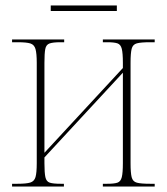

<svg xmlns="http://www.w3.org/2000/svg" viewBox="-20 -680 609 700"><path d="M165 -640V-660H406V-640ZM24 0V-10H44Q76 -10 90.5 -14.5Q105 -19 109.5 -34.5Q114 -50 114 -85V-451Q114 -485 109.5 -501Q105 -517 91 -521.5Q77 -526 45 -526H24V-536H214V-526H200Q173 -526 160.5 -521.5Q148 -517 145 -501Q142 -485 142 -451V-123L428 -432V-451Q428 -486 424 -502Q420 -518 408 -522Q396 -526 371 -526H355V-536H544V-526H527Q494 -526 479 -522Q464 -518 460 -502Q456 -486 456 -451V-85Q456 -50 460 -34Q464 -18 479 -14Q494 -10 527 -10H544V0H355V-10H371Q396 -10 408 -14Q420 -18 424 -34Q428 -50 428 -85V-415L142 -106V-85Q142 -50 145.5 -34Q149 -18 161.5 -14Q174 -10 201 -10H213V0Z"/></svg>

Font: Noto Serif Display Condensed Thin
Style: Regular
Weight: 100
Width: 3
Designer: Monotype Design Team
Foundry: Monotype Imaging Inc.
Version: Version 2.009